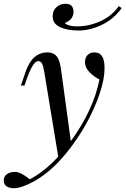

<svg xmlns="http://www.w3.org/2000/svg" viewBox="-93 -804 662 1012"><path d="M64 141.1Q142.6 99.6 213.9 21.5L140.1 -426.8Q134.8 -457.5 127.9 -469.7Q121.1 -481.9 107.9 -481.9Q82 -481.9 48.8 -390.1L36.1 -353H17.1L42 -425.8Q77.1 -527.8 157.2 -527.8Q199.2 -527.8 215.3 -491.2Q224.1 -471.2 229 -436L280.3 -60.1Q399.4 -223.6 431.2 -384.8Q400.4 -400.9 377.9 -424.3Q355.5 -448.2 355 -474.6Q355 -501 369.1 -514.6Q383.3 -528.3 405.8 -527.8Q458 -527.8 458 -446.8Q458 -382.8 429.7 -302.7Q373.5 -143.6 261.2 -2.9Q167.5 113.8 64 163.1Q11.7 188 -16.6 188Q-73.2 188 -73.2 147Q-73.2 126.5 -57.1 114.3Q-41 102.1 -12.7 102.1Q15.6 102.1 64 141.1ZM397.9 -677.7Q487.8 -705.1 533.2 -772L548.3 -761.2Q503.9 -700.7 441.4 -671.9Q378.9 -643.1 321.3 -643.1Q263.7 -643.1 224.6 -660.6Q184.6 -678.2 184.6 -717.8Q184.6 -756.8 217.8 -775.4Q233.4 -784.2 251.5 -784.2Q294.4 -784.2 294.4 -742.2Q294.4 -720.7 281.7 -705.1Q269 -689.5 247.6 -683.1Q266.6 -665 312 -665Q357.4 -665 397.9 -677.7Z"/></svg>

Font: PlayfairDisplay-Italic
Style: Italic
Weight: 400
Italic angle: -14°
Designer: Claus Eggers Sørensen
Foundry: Claus Eggers Sørensen
Version: Version 1.002;PS 001.002;hotconv 1.0.70;makeotf.lib2.5.58329